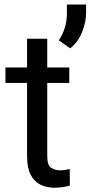

<svg xmlns="http://www.w3.org/2000/svg" viewBox="-20 -830 405 859"><path d="M290 -528.3V-459H191.4V-130.9Q191.4 -90.3 209.2 -79.1Q227.1 -67.9 249.5 -67.9Q260.7 -67.9 273.2 -70.1Q285.6 -72.3 292 -73.7L292.5 0Q281.7 3.4 264.4 6.6Q247.1 9.8 222.7 9.8Q189.5 9.8 161.6 -3.4Q133.8 -16.6 117.4 -47.6Q101.1 -78.6 101.1 -131.3V-459H4.4V-528.3H101.1V-656.7H191.4V-528.3ZM365.2 -809.6V-771Q365.2 -732.4 347.9 -688Q330.6 -643.6 294.4 -613.8L243.2 -649.4Q261.2 -677.2 270.3 -706.5Q279.3 -735.8 279.3 -770V-809.6Z"/></svg>

Font: Vazirmatn UI FD
Style: Regular
Weight: 400
Designer: Saber Rastikerdar
Foundry: Saber Rastikerdar
Version: Version 33.003